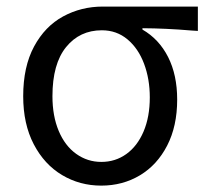

<svg xmlns="http://www.w3.org/2000/svg" viewBox="-20 -563 647 596"><path d="M52 -264.4Q52 -356 85.8 -418.7Q119.6 -481.4 175.9 -512Q232.2 -542.6 299 -542.6H594.2V-467L575.2 -468.2Q495.2 -475 422.2 -475.4V-471.2Q473.6 -441.6 501.8 -386Q530 -330.4 530 -253.8Q530 -171.4 498.9 -111.1Q467.8 -50.8 414.3 -18.8Q360.8 13.2 294.2 13.2Q227.8 13.2 172.7 -19.6Q117.6 -52.4 84.8 -115.2Q52 -178 52 -264.4ZM445 -260.8Q445 -317.6 427.2 -365.1Q409.4 -412.6 375.7 -440.8Q342 -469 296.2 -469Q227.4 -469 185.1 -416.8Q142.8 -364.6 142.8 -264.4Q142.8 -203 162.2 -156.7Q181.6 -110.4 216.5 -85.4Q251.4 -60.4 294.6 -60.4Q338 -60.4 372.1 -84.8Q406.2 -109.2 425.6 -154.6Q445 -200 445 -260.8Z"/></svg>

Font: 寒蝉端黑体 Light
Style: Regular
Weight: 300
Designer: ChillDuanSans {Warren2060}; 
Source Han Sans {Ryoko NISHIZUKA 西塚涼子 (kana, bopomofo & ideographs); Paul D. Hunt (Latin, G
Foundry: ChillType&Adobe
Version: Version 1.300;Glyphs 3.3 (3306)